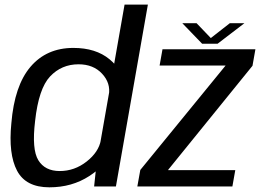

<svg xmlns="http://www.w3.org/2000/svg" viewBox="-20 -805 1123 829"><path d="M386.4 0H480.5L618.5 -785H517.8L396.1 -92ZM193.2 3.8Q290.5 3.8 365.6 -44.9Q440.7 -93.5 450.4 -146.2L415.5 -200.3Q406.2 -148.4 354 -107.5Q301.8 -66.5 237.8 -66.5Q174.1 -66.5 145.4 -113.3Q116.8 -160 131.5 -282.2Q146.8 -422.6 196.3 -475Q245.8 -527.4 319.2 -527.4Q383.1 -527.4 420.9 -486.6Q458.7 -445.9 449.8 -394.5L502.5 -447.7Q512.2 -500.3 452.8 -549.2Q393.5 -598.1 296.7 -598.1Q181.2 -598.1 111.7 -516.7Q42.3 -435.3 29 -272.5Q15.7 -139.8 53.6 -68Q91.5 3.8 193.2 3.8ZM573 0H983.4L995.9 -70.5H706.1L706.6 -72.4L1070.2 -521L1082.8 -592.4H681.6L669.1 -521.9H953.8L953.3 -521.1L585.8 -71.2ZM852.7 -616.2H919.5L1035.4 -704.9H972.4L890.2 -640.7L828.7 -704.9H767.1Z"/></svg>

Font: Anybody Thin
Style: Italic
Weight: 100
Italic angle: -10°
Designer: Tyler Finck
Foundry: Etcetera Type Company
Version: Version 1.114;gftools[0.9.25]